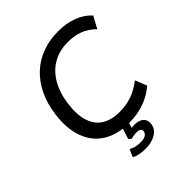

<svg xmlns="http://www.w3.org/2000/svg" viewBox="-246 -861 1206 1206"><g transform="rotate(-45 357.0 -258.5)"><path d="M383 9Q279 9 209.5 -35Q140 -79 110 -161Q80 -243 95 -356Q106 -441 138 -507.5Q170 -574 219.5 -620Q269 -666 334 -690Q399 -714 475 -714Q548 -714 606 -692Q664 -670 702 -628L659 -549Q619 -589 573.5 -606Q528 -623 470 -623Q397 -623 340 -591Q283 -559 246.5 -497Q210 -435 198 -346Q187 -258 206.5 -199Q226 -140 273 -111Q320 -82 391 -82Q448 -82 497.5 -98.5Q547 -115 599 -155L630 -77Q598 -49 558.5 -29.5Q519 -10 474.5 -0.5Q430 9 383 9ZM342 197Q317 197 290.5 192Q264 187 248 177L270 127Q287 136 305 141Q323 146 349 146Q376 146 392.5 137.5Q409 129 412 110Q414 97 404 90Q394 83 375 83Q366 83 353 84.5Q340 86 325 91L309 75L339 -20H393L368 58L345 47Q357 44 372 42Q387 40 401 40Q424 40 442.5 47.5Q461 55 471 71Q481 87 478 111Q472 153 434 175Q396 197 342 197Z"/></g></svg>

Font: Nunito Sans 7pt Medium
Style: Italic
Weight: 500
Italic angle: -9°
Designer: Vernon Adams
Foundry: Vernon Adams
Version: Version 3.101;gftools[0.9.27]